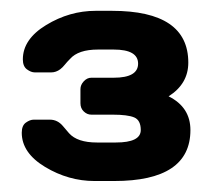

<svg xmlns="http://www.w3.org/2000/svg" viewBox="-20 -722 390 353"><path d="M20 -478Q20 -491.2 27.6 -496.6Q35.2 -502 42 -502H71.8Q85.9 -502 95.9 -490Q106 -478 106.9 -477.1Q122.1 -460 158.2 -460H192.9Q238.8 -460 238.8 -482.9Q238.8 -501 226.8 -506.1Q214.8 -511.2 187 -511.2H147.9Q140.1 -511.2 134 -517.1Q127.9 -522.9 127.9 -532.2V-558.1Q127.9 -565.9 134 -572.5Q140.1 -579.1 147.9 -579.1H189Q233.9 -579.1 233.9 -605Q233.9 -630.9 189 -630.9H160.2Q124 -630.9 108.9 -613.8Q103 -607.9 99.1 -603Q95.2 -598.1 90.8 -594.7Q83 -588.9 74.2 -588.9H43.9Q37.1 -588.9 29.5 -594.5Q22 -600.1 22 -612.8Q22 -649.9 64.9 -676Q107.9 -702.1 155.8 -702.1H186Q326.2 -702.1 326.2 -606.9Q326.2 -567.9 290 -544.9Q330.1 -524.9 330.1 -482.9Q330.1 -389.2 189.9 -389.2H153.8Q106 -389.2 63 -415Q20 -440.9 20 -478Z"/></svg>

Font: Days One
Style: Regular
Weight: 400
Designer: Alexander Kalachev, Alexey Maslov, Jovanny Lemonad
Foundry: Alexander Kalachev, Alexey Maslov, Jovanny Lemonad
Version: Version 1.002